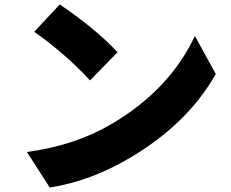

<svg xmlns="http://www.w3.org/2000/svg" viewBox="-20 -796 1040 864"><path d="M249 -776Q411 -666 509 -561L385 -434Q278 -551 134 -653ZM101 -112Q315 -141 475 -234Q740 -387 857 -634L951 -463Q824 -238 562 -84Q387 19 204 48Z"/></svg>

Font: KaiGen Gothic KR Heavy
Style: Heavy
Weight: 900
Designer: Ryoko NISHIZUKA  (kana & ideographs); Paul D. Hunt (Latin, Greek & Cyrillic); Wenlong ZHANG  (bopomofo); Sandoll Communi
Foundry: Adobe Systems Incorporated
Version: Version 1.002 March 28, 2018